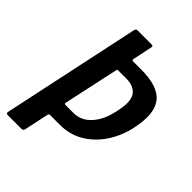

<svg xmlns="http://www.w3.org/2000/svg" viewBox="-208 -802 896 896"><g transform="rotate(45 239.5 -354.0)"><path d="M470 -376Q457 -313 422.5 -259Q388 -205 335.5 -172.5Q283 -140 216 -140H151Q144 -140 142 -133L116 -11Q114 0 101 0H11Q6 0 3.5 -3Q1 -6 2 -11L148 -697Q150 -708 161 -708H250Q257 -708 260.5 -706Q264 -704 262 -698L242 -602Q241 -599 241.5 -595.5Q242 -592 245 -591H301Q415 -591 454.5 -539Q494 -487 470 -376ZM359 -376Q376 -450 354.5 -481Q333 -512 281 -512H229Q225 -512 223.5 -511Q222 -510 221 -504L162 -231Q161 -224 169 -224H222Q272 -224 308.5 -264.5Q345 -305 359 -376Z"/></g></svg>

Font: Glory Thin SemiBold
Style: Italic
Weight: 600
Italic angle: -12°
Version: Version 1.011